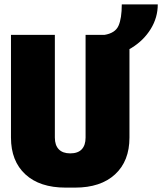

<svg xmlns="http://www.w3.org/2000/svg" viewBox="-20 -845 739 875"><path d="M279 10Q161 10 95.5 -50.5Q30 -111 30 -218V-686H230V-218Q230 -183 248 -164.5Q266 -146 300 -146Q335 -146 352.5 -164.5Q370 -183 370 -218V-686H570V-218Q570 -111 504.5 -50.5Q439 10 322 10ZM456 -588V-686Q505 -694 520 -727.5Q535 -761 535 -825H699Q699 -765 667 -713Q635 -661 580 -627Q525 -593 456 -588Z"/></svg>

Font: Chivo Mono Black
Style: Regular
Weight: 900
Designer: Hector Gatti
Foundry: Omnibus-Type
Version: Version 1.008